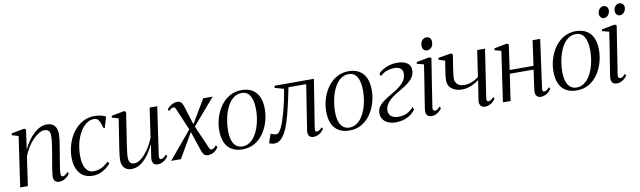

<svg xmlns="http://www.w3.org/2000/svg" viewBox="-42 -1225 5850 1755"><g transform="rotate(-10 2883.5 -348.0)"><path d="M158 -331.5Q178.5 -374 203.5 -409.5Q228.5 -445 256.8 -471Q285 -497 315.5 -511.2Q346 -525.5 377.5 -525.5Q423.5 -525.5 448 -498.5Q472.5 -471.5 472.5 -416Q472.5 -399 468.8 -369Q465 -339 459.2 -302.8Q453.5 -266.5 447 -230Q441.5 -196.5 436 -163.5Q430.5 -130.5 426.8 -104Q423 -77.5 423 -62Q423 -47 426.5 -39.8Q430 -32.5 439.5 -32.5Q449.5 -32.5 461.8 -39.8Q474 -47 489 -64L498 -48Q489 -33.5 474.2 -20Q459.5 -6.5 440.5 2Q421.5 10.5 398.5 10.5Q384.5 10.5 373 4.8Q361.5 -1 355 -13.2Q348.5 -25.5 348.5 -46Q349 -57.5 351.2 -77.2Q353.5 -97 357.5 -122.2Q361.5 -147.5 366.5 -175.8Q371.5 -204 376.5 -232.5Q380.5 -258.5 385 -284.2Q389.5 -310 392.8 -333.8Q396 -357.5 398 -377.8Q400 -398 400 -412.5Q400 -435.5 394.5 -449.8Q389 -464 377.2 -470.8Q365.5 -477.5 346 -477.5Q323.5 -477.5 295.2 -461Q267 -444.5 238.8 -415Q210.5 -385.5 186.8 -347.5Q163 -309.5 148.5 -266.5L110 0H39L106.5 -466.5L46 -483.5L49 -500.5L167.5 -523L183.5 -513Z M714 9.5Q631.5 9.5 590 -45.2Q548.5 -100 548.5 -184.5Q548.5 -249.5 567.5 -310.5Q586.5 -371.5 622 -420Q657.5 -468.5 707.8 -497Q758 -525.5 820 -525.5Q845.5 -525.5 874.2 -519.8Q903 -514 924.5 -502.5L895 -401.5L883.5 -403Q872.5 -442 862.8 -462.8Q853 -483.5 841 -491.2Q829 -499 809.5 -499Q773.5 -499 740.8 -475.2Q708 -451.5 682.5 -409Q657 -366.5 642.5 -309.8Q628 -253 628 -186.5Q628 -146.5 637.5 -110.5Q647 -74.5 668.5 -52Q690 -29.5 726 -29.5Q753.5 -29.5 777.2 -37Q801 -44.5 823.2 -59Q845.5 -73.5 868.5 -95L878.5 -74Q860.5 -51.5 835 -32.5Q809.5 -13.5 778.8 -2Q748 9.5 714 9.5Z M1073 10.5Q1043.5 10.5 1023.2 -1.2Q1003 -13 992.2 -35.8Q981.5 -58.5 981.5 -93Q981.5 -105 984.5 -131.8Q987.5 -158.5 992.2 -189.8Q997 -221 1001 -247Q1005 -273 1006.5 -282L1035 -466L974 -483.5L977 -500L1096 -522.5L1112 -512.5L1076 -274Q1073.5 -259 1069.8 -234.8Q1066 -210.5 1062.5 -184.5Q1059 -158.5 1056.5 -136Q1054 -113.5 1054 -101.5Q1054 -78.5 1059.8 -63.8Q1065.5 -49 1076.8 -42.5Q1088 -36 1105.5 -36Q1135 -36 1168.8 -62Q1202.5 -88 1235 -134.5Q1267.5 -181 1291.5 -242L1331 -514H1401.5L1337.5 -72.5Q1335 -54.5 1337.5 -43.2Q1340 -32 1352 -32Q1362 -32 1375.2 -40Q1388.5 -48 1403 -65L1412 -48.5Q1405 -36 1390.8 -22.2Q1376.5 -8.5 1357.5 0.8Q1338.5 10 1315.5 10Q1284 10 1273.8 -8.5Q1263.5 -27 1264.5 -46.5Q1264.5 -50 1266.8 -65.8Q1269 -81.5 1272.2 -103.2Q1275.5 -125 1278.8 -146Q1282 -167 1284 -181H1283Q1264 -140.5 1241.2 -105.8Q1218.5 -71 1192.2 -45Q1166 -19 1136.2 -4.2Q1106.5 10.5 1073 10.5Z M1783 7.5Q1766.5 7.5 1755.5 1.5Q1744.5 -4.5 1736.5 -18.8Q1728.5 -33 1720.5 -57L1658 -244.5L1676.5 -251.5L1530.5 0H1440L1668 -272.5L1660 -238.5L1571 -448.5Q1565 -464 1559.8 -470.5Q1554.5 -477 1544 -477Q1532 -477 1520.5 -468.8Q1509 -460.5 1501 -451L1491.5 -468Q1499 -479.5 1513.2 -491.8Q1527.5 -504 1546.5 -512.8Q1565.5 -521.5 1587 -521.5Q1604 -521.5 1614.5 -515.5Q1625 -509.5 1632.2 -496.5Q1639.5 -483.5 1646 -462L1703.5 -278.5L1684 -270L1828 -512.5H1916L1692 -253L1701.5 -286L1797 -66.5Q1803.5 -50.5 1809.2 -44.2Q1815 -38 1823 -38Q1834 -38 1846.5 -47.8Q1859 -57.5 1867.5 -69L1878.5 -51Q1870 -37 1856.2 -23.5Q1842.5 -10 1824 -1.2Q1805.5 7.5 1783 7.5Z M2184.5 -525.5Q2244 -525.5 2284.2 -501.2Q2324.5 -477 2345 -431.2Q2365.5 -385.5 2365.5 -320Q2365.5 -259.5 2348 -200.8Q2330.5 -142 2297 -94.2Q2263.5 -46.5 2214.5 -18.2Q2165.5 10 2102.5 10Q2042.5 10 2001.8 -14.8Q1961 -39.5 1941 -85.5Q1921 -131.5 1921 -196Q1921 -257 1939 -315.8Q1957 -374.5 1991.2 -422Q2025.5 -469.5 2074.5 -497.5Q2123.5 -525.5 2184.5 -525.5ZM2181.5 -499Q2144.5 -499 2115.2 -480Q2086 -461 2064.2 -428.8Q2042.5 -396.5 2028.5 -355.8Q2014.5 -315 2007.2 -270.5Q2000 -226 2000 -183Q2000 -124 2013.5 -87.2Q2027 -50.5 2051 -33.5Q2075 -16.5 2106 -16.5Q2142 -16.5 2171.2 -35.5Q2200.5 -54.5 2222 -86.2Q2243.5 -118 2257.8 -158.2Q2272 -198.5 2279 -242.2Q2286 -286 2286 -328Q2286 -375 2276.2 -413.5Q2266.5 -452 2244 -475.5Q2221.5 -499 2181.5 -499Z M2784 -65Q2781 -46.5 2785.8 -39.2Q2790.5 -32 2798 -32Q2808 -32 2820.5 -39Q2833 -46 2848 -63.5L2857.5 -47Q2848.5 -32.5 2833.8 -19.2Q2819 -6 2800.2 2.2Q2781.5 10.5 2759 10.5Q2735.5 10.5 2721 -6.2Q2706.5 -23 2712.5 -60L2777.5 -476.5H2613Q2592.5 -375 2574.2 -297Q2556 -219 2537.8 -162.5Q2519.5 -106 2499 -70Q2478.5 -33.5 2454.5 -12.8Q2430.5 8 2395 8Q2384 8 2367.8 3.5Q2351.5 -1 2350 -4L2378 -87.5Q2380.5 -85.5 2389.5 -82Q2398.5 -78.5 2409.5 -75.5Q2420.5 -72.5 2428.5 -72.5Q2446.5 -72.5 2462 -95Q2477.5 -117.5 2490.5 -150.8Q2503.5 -184 2513.2 -217.8Q2523 -251.5 2529.5 -273.5Q2539 -309.5 2547 -345.8Q2555 -382 2561.2 -414Q2567.5 -446 2570.5 -469L2487 -493L2490 -512H2855.5Z M3177.5 -525.5Q3237 -525.5 3277.2 -501.2Q3317.5 -477 3338 -431.2Q3358.5 -385.5 3358.5 -320Q3358.5 -259.5 3341 -200.8Q3323.5 -142 3290 -94.2Q3256.5 -46.5 3207.5 -18.2Q3158.5 10 3095.5 10Q3035.5 10 2994.8 -14.8Q2954 -39.5 2934 -85.5Q2914 -131.5 2914 -196Q2914 -257 2932 -315.8Q2950 -374.5 2984.2 -422Q3018.5 -469.5 3067.5 -497.5Q3116.5 -525.5 3177.5 -525.5ZM3174.5 -499Q3137.5 -499 3108.2 -480Q3079 -461 3057.2 -428.8Q3035.5 -396.5 3021.5 -355.8Q3007.5 -315 3000.2 -270.5Q2993 -226 2993 -183Q2993 -124 3006.5 -87.2Q3020 -50.5 3044 -33.5Q3068 -16.5 3099 -16.5Q3135 -16.5 3164.2 -35.5Q3193.5 -54.5 3215 -86.2Q3236.5 -118 3250.8 -158.2Q3265 -198.5 3272 -242.2Q3279 -286 3279 -328Q3279 -375 3269.2 -413.5Q3259.5 -452 3237 -475.5Q3214.5 -499 3174.5 -499Z M3527.5 10Q3484 10 3452.8 -4Q3421.5 -18 3405.5 -43Q3389.5 -68 3390 -100.5Q3390.5 -130.5 3405.2 -153.8Q3420 -177 3444.5 -196Q3469 -215 3499 -233Q3529 -251 3561 -270.5Q3617.5 -305.5 3645 -339.5Q3672.5 -373.5 3673 -415.5Q3673.5 -437.5 3664.2 -452.2Q3655 -467 3638.2 -474Q3621.5 -481 3598.5 -481Q3559.5 -481 3525.2 -469Q3491 -457 3462 -430L3454 -456Q3472 -474 3498 -489.8Q3524 -505.5 3556.8 -515Q3589.5 -524.5 3628 -524.5Q3686 -524.5 3720.8 -501.5Q3755.5 -478.5 3754.5 -432.5Q3753.5 -398.5 3737.2 -372.2Q3721 -346 3693.8 -324.5Q3666.5 -303 3634 -283.8Q3601.5 -264.5 3568.5 -244.5Q3540.5 -227.5 3517.2 -206.5Q3494 -185.5 3480.5 -161.2Q3467 -137 3466.5 -110.5Q3466 -90.5 3475.5 -73.5Q3485 -56.5 3505 -46.2Q3525 -36 3555 -36Q3600.5 -36 3633.2 -50.8Q3666 -65.5 3699.5 -102.5L3707.5 -76.5Q3684 -44 3653.2 -25Q3622.5 -6 3590 2Q3557.5 10 3527.5 10Z M3857 10.5Q3839.5 10.5 3826.8 3.5Q3814 -3.5 3808.2 -19.8Q3802.5 -36 3806 -63Q3807.5 -75.5 3812.8 -108Q3818 -140.5 3825.2 -185.5Q3832.5 -230.5 3840.5 -281Q3848.5 -331.5 3856 -380Q3863.5 -428.5 3869 -467.5L3805 -484L3808 -500L3929.5 -522.5L3946 -512.5L3876.5 -67Q3873.5 -47 3880.8 -39.8Q3888 -32.5 3896 -32.5Q3906 -32.5 3916 -38.5Q3926 -44.5 3942.5 -63L3952 -46Q3943.5 -32.5 3929.5 -19.8Q3915.5 -7 3897.2 1.8Q3879 10.5 3857 10.5ZM3920 -588.5Q3899.5 -588.5 3888 -602Q3876.5 -615.5 3876.5 -636Q3876.5 -669.5 3892.8 -688Q3909 -706.5 3934 -706.5Q3955 -706.5 3966.2 -693Q3977.5 -679.5 3977.5 -659Q3977.5 -626 3961.2 -607.2Q3945 -588.5 3920 -588.5Z M4145 -512 4130.5 -419.5Q4128 -403 4124.2 -378Q4120.5 -353 4117.8 -329.8Q4115 -306.5 4115 -294Q4115 -262 4135.8 -239.8Q4156.5 -217.5 4201.5 -217.5Q4235 -217.5 4270.8 -231.5Q4306.5 -245.5 4334.5 -268L4371 -512H4443.5L4376 -65Q4373.5 -46.5 4378 -39.2Q4382.5 -32 4390.5 -32Q4400.5 -32 4413 -39Q4425.5 -46 4440.5 -63.5L4450 -47Q4441 -32.5 4426.2 -19.2Q4411.5 -6 4392.8 2.2Q4374 10.5 4352 10.5Q4336 10.5 4323.8 3.2Q4311.5 -4 4305.5 -19.8Q4299.5 -35.5 4303.5 -60L4331.5 -240.5Q4312.5 -225.5 4287 -211.8Q4261.5 -198 4233 -189.2Q4204.5 -180.5 4174.5 -180.5Q4116 -180.5 4079 -208.8Q4042 -237 4042 -287Q4042 -306 4045.2 -332.8Q4048.5 -359.5 4052.8 -386Q4057 -412.5 4060 -431L4066 -466.5L4007 -486L4009.5 -503L4129 -522.5Z M4894 -65Q4891.5 -46.5 4895.8 -39.2Q4900 -32 4907.5 -32Q4917.5 -32 4930 -39Q4942.5 -46 4957 -63.5L4967 -47Q4957.5 -32.5 4943.2 -19.2Q4929 -6 4910.2 2.2Q4891.5 10.5 4869.5 10.5Q4853.5 10.5 4841.5 3.2Q4829.5 -4 4824 -19.8Q4818.5 -35.5 4821.5 -60L4847.5 -246.5H4626.5L4590.5 0H4519.5L4587 -466L4526.5 -483L4529.5 -500L4647.5 -522.5L4664.5 -512.5L4631 -280.5H4852.5L4885 -512.5H4955.5Z M5286.5 -525.5Q5346 -525.5 5386.2 -501.2Q5426.5 -477 5447 -431.2Q5467.5 -385.5 5467.5 -320Q5467.5 -259.5 5450 -200.8Q5432.5 -142 5399 -94.2Q5365.5 -46.5 5316.5 -18.2Q5267.5 10 5204.5 10Q5144.5 10 5103.8 -14.8Q5063 -39.5 5043 -85.5Q5023 -131.5 5023 -196Q5023 -257 5041 -315.8Q5059 -374.5 5093.2 -422Q5127.5 -469.5 5176.5 -497.5Q5225.5 -525.5 5286.5 -525.5ZM5283.5 -499Q5246.5 -499 5217.2 -480Q5188 -461 5166.2 -428.8Q5144.5 -396.5 5130.5 -355.8Q5116.5 -315 5109.2 -270.5Q5102 -226 5102 -183Q5102 -124 5115.5 -87.2Q5129 -50.5 5153 -33.5Q5177 -16.5 5208 -16.5Q5244 -16.5 5273.2 -35.5Q5302.5 -54.5 5324 -86.2Q5345.5 -118 5359.8 -158.2Q5374 -198.5 5381 -242.2Q5388 -286 5388 -328Q5388 -375 5378.2 -413.5Q5368.5 -452 5346 -475.5Q5323.5 -499 5283.5 -499Z M5576.5 10.5Q5559 10.5 5546.2 3.5Q5533.5 -3.5 5527.8 -19.8Q5522 -36 5525.5 -63Q5527 -75.5 5532.2 -108Q5537.5 -140.5 5544.8 -185.5Q5552 -230.5 5560 -281Q5568 -331.5 5575.5 -380Q5583 -428.5 5588.5 -467.5L5524.5 -484L5527.5 -500L5649 -522.5L5665.5 -512.5L5596 -67Q5593 -47 5600.2 -39.8Q5607.5 -32.5 5615.5 -32.5Q5625.5 -32.5 5635.5 -38.5Q5645.5 -44.5 5662 -63L5671.5 -46Q5663 -32.5 5649 -19.8Q5635 -7 5616.8 1.8Q5598.5 10.5 5576.5 10.5ZM5563 -598Q5547 -598 5534.5 -611.8Q5522 -625.5 5522.5 -645.5Q5523.5 -664 5531 -677.8Q5538.5 -691.5 5550.5 -699.2Q5562.5 -707 5575.5 -707Q5596 -707 5607.8 -693.8Q5619.5 -680.5 5619 -661Q5619 -643.5 5611.2 -629Q5603.5 -614.5 5591 -606.2Q5578.5 -598 5563 -598ZM5710.5 -598Q5694 -598 5681.5 -612.2Q5669 -626.5 5669.5 -645.5Q5670.5 -663 5677.8 -677Q5685 -691 5696.8 -699Q5708.5 -707 5722.5 -707Q5743.5 -707 5755.5 -693.2Q5767.5 -679.5 5767 -661.5Q5767 -643.5 5759 -629.2Q5751 -615 5738.5 -606.5Q5726 -598 5710.5 -598Z"/></g></svg>

Font: Merriweather 120pt Light
Style: Italic
Weight: 300
Italic angle: -7.8°
Version: Version 2.101